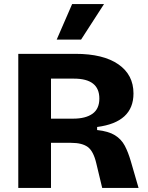

<svg xmlns="http://www.w3.org/2000/svg" viewBox="-20 -925 730 945"><path d="M70 0V-660H351Q488 -660 562.5 -608.5Q637 -557 637 -465Q637 -323 458 -300V-285Q514 -279 545.5 -259.5Q577 -240 594 -208Q611 -176 624 -131L662 0H483L454 -121Q440 -181 412 -201.5Q384 -222 330 -222H231V0ZM231 -341H340Q401 -341 435 -365Q469 -389 469 -440Q469 -538 344 -538H231ZM379 -730H259L335 -905H492Z"/></svg>

Font: Bricolage Grotesque 12pt ExtraBold
Style: Regular
Weight: 800
Designer: Mathieu Triay
Foundry: Atelier Triay
Version: Version 1.001; ttfautohint (v1.8.4.7-5d5b);gftools[0.9.33.de